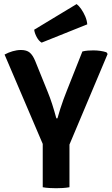

<svg xmlns="http://www.w3.org/2000/svg" viewBox="-20 -942 564 966"><path d="M195 -295H329.5V0Q313 3 294.8 4Q276.5 5 262.5 5Q249.5 5 229.8 4Q210 3 195 0ZM394.5 -683Q408.5 -686.5 422.8 -687.5Q437 -688.5 450 -688.5Q467.5 -688.5 484.8 -686Q502 -683.5 515.5 -679L521.5 -670.5L321 -194.5H205L3 -667.5Q22 -678 43.5 -684.2Q65 -690.5 85.5 -690.5Q114 -690.5 129.5 -677.5Q145 -664.5 157 -635.5L219.5 -481Q231.5 -452 242.8 -417Q254 -382 263.5 -346.5H269Q275.5 -369.5 283.2 -394.2Q291 -419 299.8 -442.8Q308.5 -466.5 316 -485ZM365.5 -921.5Q377 -913 388.5 -896.5Q400 -880 408.8 -859.8Q417.5 -839.5 419 -819.5L189.5 -727.5Q175 -736 164.5 -755.8Q154 -775.5 152 -792.5Z"/></svg>

Font: Signika SemiBold
Style: Regular
Weight: 600
Designer: Anna Giedry
Foundry: Anna Giedry
Version: Version 2.001